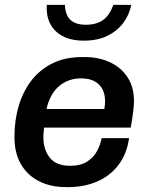

<svg xmlns="http://www.w3.org/2000/svg" viewBox="-20 -754 609 784"><path d="M249 10Q187 10 139.5 -14Q92 -38 65.5 -83.5Q39 -129 39 -195Q39 -263 56.5 -322Q74 -381 108.5 -425.5Q143 -470 194.5 -495.5Q246 -521 315 -521H327Q383 -521 428.5 -500Q474 -479 500.5 -439Q527 -399 527 -342Q527 -330 525.5 -313.5Q524 -297 521 -277Q518 -257 514 -233H160Q159 -224 158 -213Q157 -202 157 -195Q157 -144 183 -110.5Q209 -77 266 -77Q310 -77 337 -95Q364 -113 377.5 -139.5Q391 -166 395 -190H507Q498 -125 463.5 -80Q429 -35 376 -12.5Q323 10 259 10ZM170 -309H406Q408 -320 408.5 -327Q409 -334 409 -341Q409 -385 383.5 -409.5Q358 -434 311 -434Q259 -434 221.5 -402.5Q184 -371 170 -309ZM323 -588Q269 -588 234 -607.5Q199 -627 183.5 -660Q168 -693 171 -734H245Q247 -691 268.5 -672Q290 -653 330 -653Q374 -653 400.5 -672Q427 -691 443 -734H516Q508 -693 483 -660Q458 -627 418 -607.5Q378 -588 323 -588Z"/></svg>

Font: Chivo Medium
Style: Italic
Weight: 500
Italic angle: -8.05°
Designer: Hector Gatti
Foundry: Omnibus-Type
Version: Version 2.002